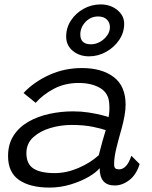

<svg xmlns="http://www.w3.org/2000/svg" viewBox="-20 -838 688 869"><path d="M203.5 11Q116.5 11 66.5 -23.2Q16.5 -57.5 16.5 -131.5Q16.5 -185.5 41.2 -224Q66 -262.5 108.2 -286.8Q150.5 -311 203 -322.5Q255.5 -334 311.5 -334Q347 -334 381 -328.8Q415 -323.5 439.8 -317.2Q464.5 -311 471.5 -308Q477 -336 474.5 -368Q472 -417 433 -439.8Q394 -462.5 336.5 -462.5Q273.5 -462.5 223.2 -435.8Q173 -409 141.5 -372.5L86.5 -417Q132 -466 201.2 -498Q270.5 -530 351 -530Q441 -530 494.8 -489.2Q548.5 -448.5 548.5 -364Q548.5 -341 543.5 -313.2Q538.5 -285.5 530.5 -256.5Q518 -213 507.2 -169.8Q496.5 -126.5 496.5 -95.5Q496.5 -80.5 502 -76Q507.5 -71.5 518.5 -71.5Q554.5 -71.5 574.5 -133L612 -95.5Q597 -47 565.2 -22.8Q533.5 1.5 499 1.5Q431 1.5 431 -77Q415.5 -57.5 380.5 -37.2Q345.5 -17 299.2 -3Q253 11 203.5 11ZM227.5 -54.5Q280.5 -54.5 334.5 -77.5Q388.5 -100.5 427 -135.5Q436 -171.5 443.5 -198Q451 -224.5 458.5 -249Q444.5 -254.5 402.8 -263.5Q361 -272.5 304 -272.5Q255.5 -272.5 208.5 -258.8Q161.5 -245 130.5 -216.8Q99.5 -188.5 99.5 -145Q99.5 -95.5 131.8 -75Q164 -54.5 227.5 -54.5ZM383 -583Q339.5 -583 309.5 -607.8Q279.5 -632.5 279.5 -672.5Q279.5 -713 301.5 -746Q323.5 -779 359 -798.5Q394.5 -818 435.5 -818Q479.5 -818 510.8 -792.8Q542 -767.5 542 -730.5Q542 -690 519 -656.5Q496 -623 459.8 -603Q423.5 -583 383 -583ZM392 -637.5Q412.5 -637.5 432 -648.2Q451.5 -659 464.5 -676.8Q477.5 -694.5 477.5 -715Q477.5 -736 463.5 -749.8Q449.5 -763.5 424 -763.5Q390.5 -763.5 367 -738.8Q343.5 -714 343.5 -681.5Q343.5 -637.5 392 -637.5Z"/></svg>

Font: Grandstander Light
Style: Italic
Weight: 300
Italic angle: -15°
Designer: Tyler Finck
Foundry: Etcetera Type Co
Version: Version 1.200; ttfautohint (v1.8.3)